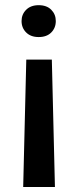

<svg xmlns="http://www.w3.org/2000/svg" viewBox="-20 -558 305 756"><path d="M199.7 -475.1Q199.7 -448.2 181.9 -430.2Q164.1 -412.1 132.3 -412.1Q101.1 -412.1 83 -430.2Q64.9 -448.2 64.9 -475.1Q64.9 -501.5 83 -519.5Q101.1 -537.6 132.3 -537.6Q164.1 -537.6 181.9 -519.5Q199.7 -501.5 199.7 -475.1ZM71.3 178.2 83.5 -323.2H184.1L196.3 178.2Z"/></svg>

Font: Vazirmatn UI Medium
Style: Regular
Weight: 500
Designer: Saber Rastikerdar
Foundry: Saber Rastikerdar
Version: Version 33.003